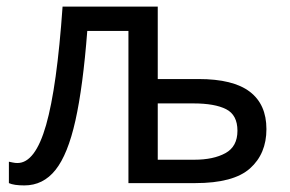

<svg xmlns="http://www.w3.org/2000/svg" viewBox="-20 -556 882 583"><path d="M459 -536V-316H583Q688 -316 738.5 -277.5Q789 -239 789 -164Q789 -89 739 -44.5Q689 0 573 0H370V-462H245Q232 -293 209 -190Q186 -87 148.5 -40Q111 7 54 7Q22 7 7 0V-65Q12 -64 19 -62.5Q26 -61 33 -61Q87 -61 120 -176.5Q153 -292 170 -536ZM567 -242H459V-71H570Q628 -71 664.5 -91Q701 -111 701 -159Q701 -207 666.5 -224.5Q632 -242 567 -242Z"/></svg>

Font: Noto IKEA Simplified Chinese
Style: Regular
Weight: 400
Designer: Monotype Design Team
Foundry: Monotype Imaging Inc.
Version: Version 1.100